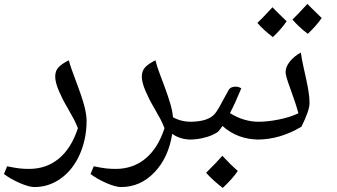

<svg xmlns="http://www.w3.org/2000/svg" viewBox="-60 -696 1706 971"><path d="M113.8 250Q87.4 250 41.3 230.2Q-4.9 210.4 -40 184.1L-23.9 145Q17.1 153.3 39.1 155.8Q61 158.2 86.9 158.2Q174.8 158.2 238 105.7Q301.3 53.2 334 -47.9Q323.2 -74.7 313 -94.2Q302.7 -113.8 278.3 -156.2Q256.3 -192.9 237.8 -236.1Q219.2 -279.3 219.2 -309.1Q219.2 -338.9 237.5 -357.2Q255.9 -375.5 288.1 -391.1Q295.9 -359.4 321.3 -293.5Q356.9 -199.2 367.4 -156.7Q377.9 -114.3 377.9 -85Q377.9 6.8 343.5 84.5Q309.1 162.1 248.3 206.1Q187.5 250 113.8 250Z M907.2 9.8Q851.6 9.8 811 -19Q792 101.6 720.9 175.8Q649.9 250 551.8 250Q525.4 250 479.2 230.2Q433.1 210.4 397.9 184.1L414.1 145Q455.1 153.3 477.1 155.8Q499 158.2 524.9 158.2Q612.8 158.2 676 105.7Q739.3 53.2 772 -47.9Q761.2 -74.7 751 -94.2Q740.7 -113.8 716.3 -156.2Q694.3 -192.9 675.8 -236.1Q657.2 -279.3 657.2 -309.1Q657.2 -338.9 675.5 -357.2Q693.8 -375.5 726.1 -391.1Q733.4 -360.8 747.3 -324.5Q761.2 -288.1 775.1 -250Q789.1 -211.9 800.5 -174.1Q812 -136.2 814.9 -103Q856 -80.1 907.2 -80.1Q917 -80.1 917 -69.8V0Q917 9.8 907.2 9.8Z M897 9.8Q887.2 9.8 887.2 0V-69.8Q887.2 -80.1 897 -80.1Q947.3 -80.1 979.5 -90.8Q1011.7 -101.6 1028.3 -122.6Q1044.9 -143.6 1074.2 -200.7L1095.2 -238.8Q1105 -257.8 1130.9 -257.8Q1148.4 -257.8 1160.2 -249Q1127.4 -169.9 1103 -124Q1172.4 -80.1 1251 -80.1Q1260.7 -80.1 1260.7 -69.8V0Q1260.7 9.8 1251 9.8Q1141.6 9.8 1064.9 -59.1L1055.7 -45.4L1045.9 -33.2Q1038.6 -24.4 1014.6 -13.7Q990.7 -2.9 960 3.4Q929.2 9.8 897 9.8ZM1142.6 168.5Q1117.7 206.1 1066.4 254.4Q1014.2 213.9 982.4 177.7Q1032.2 128.9 1064.5 91.8Q1103 133.8 1142.6 168.5Z M1241.2 9.8Q1231.4 9.8 1231.4 0V-69.8Q1231.4 -80.1 1241.2 -80.1Q1293.5 -80.1 1350.1 -91.6Q1406.7 -103 1449.2 -123Q1435.1 -175.3 1406.7 -252Q1384.3 -312.5 1384.3 -331.1Q1384.3 -357.9 1405.8 -384.8Q1427.2 -411.6 1461.4 -430.2Q1466.3 -396 1473.9 -362.1Q1481.4 -328.1 1488.5 -295.4Q1495.6 -262.7 1500.5 -232.2Q1505.4 -201.7 1505.4 -174.8Q1505.4 -137.2 1464.4 -55.2Q1355.5 9.8 1241.2 9.8ZM1389.6 -588.4Q1362.8 -548.8 1319.8 -508.3Q1271.5 -545.4 1241.7 -580.1Q1264.6 -601.1 1317.9 -659.2Q1328.1 -647.9 1389.6 -588.4ZM1566.9 -605Q1540.5 -566.4 1496.6 -524.9Q1450.7 -560.1 1418.9 -597.2Q1439.5 -615.7 1494.6 -676.3Q1505.4 -664.6 1566.9 -605Z"/></svg>

Font: Droid Arabic Naskh Colored
Style: Regular
Weight: 400
Designer: Pascal Zoghbi
Foundry: Ascender Corporation
Version: Version 1.00